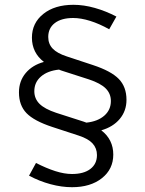

<svg xmlns="http://www.w3.org/2000/svg" viewBox="-20 -730 606 800"><path d="M452 -86Q452 -25 404.5 12.5Q357 50 280 50Q237 50 190.5 37.5Q144 25 101 2L130 -51Q173 -29 210.5 -17Q248 -5 280 -5Q329 -5 356.5 -26Q384 -47 384 -84Q384 -112 366 -132Q348 -152 308 -165L198 -201Q122 -226 90.5 -258.5Q59 -291 59 -345Q59 -392 87 -425.5Q115 -459 163 -472Q138 -491 125.5 -516.5Q113 -542 113 -573Q113 -634 160.5 -672Q208 -710 286 -710Q329 -710 375 -697Q421 -684 465 -661L435 -608Q394 -631 355.5 -643Q317 -655 285 -655Q236 -655 208.5 -634Q181 -613 181 -576Q181 -547 199.5 -527.5Q218 -508 258 -495L367 -459Q443 -434 475 -401Q507 -368 507 -314Q507 -268 479 -234.5Q451 -201 402 -187Q427 -168 439.5 -142.5Q452 -117 452 -86ZM329 -223Q332 -222 334.5 -221Q337 -220 340 -219Q387 -224 414.5 -248Q442 -272 442 -309Q442 -340 420.5 -361.5Q399 -383 351 -399L236 -436Q233 -437 230.5 -438Q228 -439 226 -440Q178 -435 150.5 -411Q123 -387 123 -350Q123 -319 144.5 -297.5Q166 -276 214 -260Z"/></svg>

Font: Red Hat Display
Style: Regular
Weight: 400
Designer: Pentagram / MCKL
Foundry: Pentagram / MCKL
Version: Version 1.003; Red Hat Display